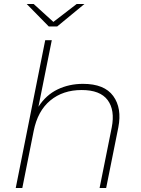

<svg xmlns="http://www.w3.org/2000/svg" viewBox="-20 -944 710 964"><path d="M397 -523Q504 -523 548.5 -462Q593 -401 574 -304L513 0H480L541 -304Q558 -391 520.5 -441.5Q483 -492 390 -492Q296 -492 232.5 -439.5Q169 -387 149 -286L92 0H59L207 -742H240L173 -408Q211 -467 269 -495Q327 -523 397 -523ZM225 -811 114 -924H149L248 -834L365 -924H404L267 -811Z"/></svg>

Font: Montserrat ExtraLight
Style: Italic
Weight: 200
Italic angle: -11.3°
Designer: Julieta Ulanovsky
Foundry: Julieta Ulanovsky
Version: Version 9.000; ttfautohint (v1.8.4.7-5d5b)